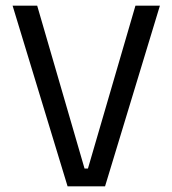

<svg xmlns="http://www.w3.org/2000/svg" viewBox="-20 -659 610 679"><path d="M219 0 24.5 -639H111.5L279 -63H291L459 -639H545.5L351.5 0Z"/></svg>

Font: Anek Odia
Style: Regular
Weight: 400
Designer: Yesha Goshar & Mahesh Sahu (Odia), Yesha Goshar (Latin)
Foundry: Ek Type
Version: Version 1.003